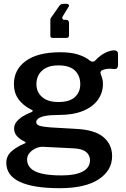

<svg xmlns="http://www.w3.org/2000/svg" viewBox="-20 -812 662 1007"><path d="M256 -613Q244 -613 244 -626V-708Q244 -711 245 -713.5Q246 -716 247 -718L291 -781Q295 -787 300.5 -789.5Q306 -792 316 -792H331Q337 -792 340.5 -787Q344 -782 340 -777L310 -728Q305 -721 307.5 -714.5Q310 -708 317 -708H326Q342 -708 342 -691V-628Q342 -613 329 -613H256ZM579 -548Q588 -548 593.5 -543.5Q599 -539 599 -528V-472Q599 -459 593.5 -454Q588 -449 577 -450Q563 -452 550.5 -451.5Q538 -451 528 -448Q502 -442 508 -425Q511 -416 515.5 -403Q520 -390 520 -372Q520 -327 494.5 -290Q469 -253 417 -231Q365 -209 287 -209Q243 -209 217.5 -204Q192 -199 181 -190.5Q170 -182 170 -172Q170 -158 187.5 -152.5Q205 -147 242 -144L380 -136Q478 -131 523 -92.5Q568 -54 568 7Q568 82 497.5 128.5Q427 175 293 175Q154 175 83.5 141.5Q13 108 13 42Q13 7 39 -17Q65 -41 108 -59Q121 -64 108 -70Q85 -81 69.5 -97.5Q54 -114 54 -138Q54 -157 66 -172.5Q78 -188 98.5 -201Q119 -214 145 -224Q150 -226 151.5 -229.5Q153 -233 146 -236Q101 -258 77 -291.5Q53 -325 53 -371Q53 -447 115.5 -492.5Q178 -538 297 -538Q351 -538 389.5 -526Q428 -514 453 -493Q460 -488 467 -488.5Q474 -489 479 -494Q491 -508 508 -520.5Q525 -533 544 -540.5Q563 -548 579 -548ZM286 -277Q345 -277 373 -303Q401 -329 401 -370Q401 -415 373 -442Q345 -469 286 -469Q231 -469 201 -442Q171 -415 171 -370Q171 -329 201 -303Q231 -277 286 -277ZM207 -42Q188 -43 168.5 -34.5Q149 -26 135.5 -10.5Q122 5 122 25Q122 51 140.5 70Q159 89 199 98.5Q239 108 303 108Q376 108 414 87.5Q452 67 452 28Q452 2 431.5 -15Q411 -32 366 -34Z"/></svg>

Font: Libre Franklin SemiBold
Style: Regular
Weight: 600
Designer: Pablo Impallari, Rodrigo Fuenzalida, Nhung Nguyen
Foundry: Impallari Type
Version: Version 3.000